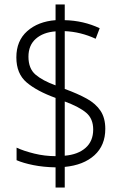

<svg xmlns="http://www.w3.org/2000/svg" viewBox="-20 -779 553 857"><path d="M228 -32Q174 -33 129 -42Q84 -51 54 -64V-120Q86 -105 133 -93.5Q180 -82 228 -82V-342Q145 -372 99 -411Q53 -450 53 -523Q53 -597 101.5 -640Q150 -683 228 -689V-759H269V-689Q353 -687 425 -653L407 -606Q340 -637 269 -640V-382Q327 -361 367.5 -338.5Q408 -316 429 -284Q450 -252 450 -204Q450 -130 401.5 -86Q353 -42 269 -34V58H228ZM228 -639Q173 -635 140 -606Q107 -577 107 -526Q107 -473 138.5 -446Q170 -419 228 -398ZM269 -84Q328 -89 362 -119Q396 -149 396 -201Q396 -249 365 -275.5Q334 -302 269 -326Z"/></svg>

Font: Noto Sans Sinhala UI SemiCondensed Light
Style: Regular
Weight: 300
Width: 4
Designer: Jelle Bosma - Monotype Design Team
Foundry: Monotype Imaging Inc.
Version: Version 2.006; ttfautohint (v1.8.4.7-5d5b)